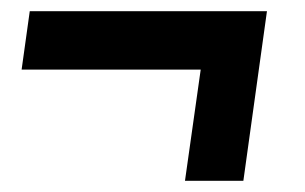

<svg xmlns="http://www.w3.org/2000/svg" viewBox="-20 -471 543 342"><path d="M309.5 -149 337.5 -347H18.5L33 -451H455.5L413.5 -149Z"/></svg>

Font: Urbanist SemiBold
Style: Italic
Weight: 600
Italic angle: -8°
Designer: Corey Hu
Foundry: Corey Hu
Version: Version 1.321; ttfautohint (v1.8.4.7-5d5b)